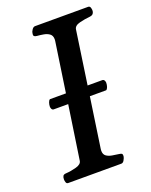

<svg xmlns="http://www.w3.org/2000/svg" viewBox="-132 -765 659 838"><g transform="rotate(-20 197.5 -346.5)"><path d="M37.6 0Q30.3 0 27.8 -7.3Q25.4 -14.6 25.4 -21Q25.4 -30.8 28.8 -36.6Q32.2 -42.5 43 -43Q66.9 -44.4 91.6 -51.3Q116.2 -58.1 118.2 -74.2L155.3 -323.7H87.9Q82 -324.2 79.1 -329.3Q76.2 -334.5 76.2 -340.3Q76.2 -349.6 79.6 -359.4Q83 -369.1 87.9 -371.1H162.1L196.3 -602.5Q196.8 -605 196.8 -609.9Q196.8 -627.4 185.5 -635.5Q174.3 -643.6 158.4 -646.2Q142.6 -648.9 128.9 -649.9Q113.8 -651.4 113.8 -660.2Q113.8 -661.6 114.3 -663.8Q114.7 -666 114.7 -668Q114.7 -673.3 121.1 -683.1Q127.4 -692.9 135.7 -692.9H382.3Q390.6 -692.9 393.1 -683.1Q395.5 -673.3 394.5 -668Q392.1 -651.4 375 -649.9Q351.1 -647.9 326.2 -641.6Q301.3 -635.3 298.8 -618.7L262.7 -371.1H331.5Q337.4 -370.6 340.3 -365.5Q343.3 -360.4 343.3 -354.5Q343.3 -345.2 340.1 -335.7Q336.9 -326.2 331.5 -323.7H255.9L221.7 -90.3Q221.2 -87.4 221.2 -82.5Q221.2 -65.4 232.4 -57.6Q243.7 -49.8 259.5 -47.4Q275.4 -44.9 289.1 -43Q297.4 -42 301 -39.8Q304.7 -37.6 304.7 -30.8Q304.7 -27.3 304.2 -24.9Q303.2 -19.5 297.9 -9.8Q292.5 0 284.2 0Z"/></g></svg>

Font: Gelasio
Style: Italic
Weight: 400
Italic angle: -8.5°
Designer: Eben Sorkin
Foundry: Eben Sorkin
Version: Version 1.008